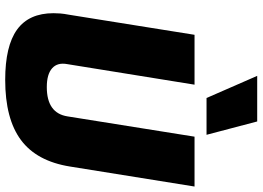

<svg xmlns="http://www.w3.org/2000/svg" viewBox="-152 -822 985 720"><g transform="rotate(90 340.0 -462.5)"><path d="M280 10Q153 10 91.5 -34.5Q30 -79 30 -171Q30 -183 31 -196.5Q32 -210 36 -231L111 -700H298L221 -223Q214 -186 236.5 -166Q259 -146 307 -146Q405 -146 417 -224L493 -700H680L605 -233Q585 -108 505.5 -49Q426 10 280 10ZM348 -745 265 -935H436L486 -745Z"/></g></svg>

Font: Georama ExtraCondensed Thin ExtraBold
Style: Italic
Weight: 800
Italic angle: -9°
Version: Version 1.001